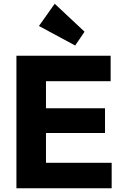

<svg xmlns="http://www.w3.org/2000/svg" viewBox="-20 -1003 654 1023"><path d="M67.5 0V-706H225V0ZM188 0V-135.5H575V0ZM188 -294.5V-426H539.5V-294.5ZM188 -570.5V-706H569.5V-570.5ZM380.5 -760.5 187.5 -864.5 271.5 -983 430.5 -834Z"/></svg>

Font: Outfit Thin
Style: Regular
Weight: 100
Designer: Rodrigo Fuenzalida
Foundry: fragTYPE
Version: Version 1.000